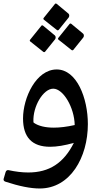

<svg xmlns="http://www.w3.org/2000/svg" viewBox="-42 -823 584 1083"><path d="M279.3 -653.3C280.8 -652.3 281.7 -651.9 283.2 -651.9C285.1 -651.9 287.1 -652.8 288.6 -653.8L345.2 -724.1C347.6 -727.1 348.6 -731 348.6 -735.4C348.6 -739.7 347.2 -743.7 344.2 -746.1L277.8 -801.3C275.9 -802.2 274.4 -803.2 272.5 -803.2C270.5 -803.2 269 -802.2 267.6 -800.3L205.1 -722.7C203.6 -720.7 202.6 -719.2 202.6 -717.3C202.6 -715.3 203.6 -713.9 205.6 -711.9ZM361.8 -540.5C363.3 -539.6 364.2 -539.1 365.7 -539.1C367.7 -539.1 369.6 -540 371.1 -541L427.7 -611.3C430.2 -614.3 431.1 -618.2 431.1 -622.6C431.1 -627 429.7 -630.9 426.7 -633.3L360.3 -688.5C358.4 -689.5 356.9 -690.4 355 -690.4C353 -690.4 351.5 -689.5 350.1 -687.5L287.6 -609.9C286.1 -607.9 285.1 -606.5 285.1 -604.5C285.1 -602.5 286.1 -601.1 288.1 -599.1ZM202.6 -530.3C204.1 -529.3 205 -528.8 206.5 -528.8C208.5 -528.8 210.4 -529.8 211.9 -530.8L268.5 -601.1C271 -604 271.9 -607.9 271.9 -612.3C271.9 -616.7 270.5 -620.6 267.5 -623.1L201.1 -678.2C199.2 -679.2 197.7 -680.2 195.8 -680.2C193.8 -680.2 192.3 -679.2 190.9 -677.2L128.4 -599.6C126.9 -597.7 125.9 -596.2 125.9 -594.2C125.9 -592.3 126.9 -590.8 128.9 -588.9ZM182.1 240.2C354.5 240.2 453.6 64.4 453.6 -123C453.6 -269.5 391.1 -431.2 277.8 -431.2C161.6 -431.2 87.9 -271.5 87.9 -154.8C87.9 -48.3 139.1 4.9 240.7 4.9C278.3 4.9 322.7 -2.5 374.5 -17.1C317.9 96.2 236.3 149.9 117.6 149.9C83.5 149.9 46.4 145.5 5.8 136.7C-1.5 135.2 -7.8 139.6 -10.3 147.5L-21.5 186C-23.5 192.9 -19.6 199.2 -11.7 201.7C65.4 227 129.4 240.2 182.1 240.2ZM379.4 -117.7C335.9 -107.9 296.4 -103 261.7 -103C214.8 -103 176.2 -111.8 149.4 -129.9C147.4 -131.3 146.5 -133.3 146.5 -136.2C142.5 -223.1 202.1 -322.8 258.3 -322.8C314.9 -322.8 377.4 -216.8 379.4 -117.7Z"/></svg>

Font: Pfont
Style: Regular
Weight: 400
Designer: Damoon Khanjanzadeh
Foundry: pfont
Version: Version 1.000;PS 000.300;hotconv 1.0.88;makeotf.lib2.5.64775